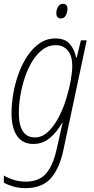

<svg xmlns="http://www.w3.org/2000/svg" viewBox="-25 -739 487 999"><path d="M107 240Q73 240 43 231Q13 222 -5 212V174Q13 186 44 196Q75 206 108 206Q179 206 215.5 163Q252 120 270 36L282 -17Q285 -32 290.5 -55.5Q296 -79 301 -101H299Q272 -53 235 -21.5Q198 10 148 10Q93 10 64 -31.5Q35 -73 35 -149Q35 -197 44 -250.5Q53 -304 71.5 -355Q90 -406 117.5 -447.5Q145 -489 181.5 -514Q218 -539 264 -539Q314 -539 339 -509Q364 -479 371 -439H374L396 -529H426L305 41Q285 137 239.5 188.5Q194 240 107 240ZM157 -24Q193 -24 223.5 -52Q254 -80 278 -124.5Q302 -169 318 -220Q334 -271 342.5 -318Q351 -365 351 -397Q351 -448 328 -476Q305 -504 265 -504Q228 -504 197.5 -481.5Q167 -459 143.5 -421Q120 -383 104.5 -336.5Q89 -290 81 -242Q73 -194 73 -152Q73 -24 157 -24ZM292 -643Q268 -643 268 -671Q268 -687 276.5 -703Q285 -719 303 -719Q326 -719 326 -692Q326 -675 317.5 -659Q309 -643 292 -643Z"/></svg>

Font: Noto Sans Condensed ExtraLight
Style: Italic
Weight: 200
Width: 3
Italic angle: -12°
Designer: Monotype Design Team
Foundry: Monotype Imaging Inc.
Version: Version 2.013; ttfautohint (v1.8.4.7-5d5b)